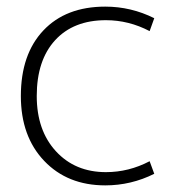

<svg xmlns="http://www.w3.org/2000/svg" viewBox="-20 -550 554 580"><path d="M432 -63 446 -25Q376 10 298 10Q184 10 113.5 -64Q43 -138 43 -260Q43 -386 111 -458Q179 -530 298 -530Q376 -530 446 -495L432 -456Q369 -489 300 -489Q202 -489 146.5 -428.5Q91 -368 91 -260Q91 -156 149 -93Q207 -30 300 -30Q369 -30 432 -63Z"/></svg>

Font: Mplus 1p Light
Style: Regular
Weight: 300
Version: Version 1.061